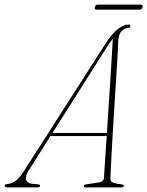

<svg xmlns="http://www.w3.org/2000/svg" viewBox="-64 -814 640 834"><path d="M59.5 -71.5Q43.5 -46 50 -31.5Q56.5 -17 76 -15.5L100 -13.5Q110.5 -12.5 110 -6.5Q110 0 99 0H-30.5Q-44 0 -44 -7.5Q-44 -14 -30 -15Q-12 -16 4.5 -28.8Q21 -41.5 41 -72.5L390.5 -618.5Q422.5 -668.5 448 -688Q473.5 -707.5 493.5 -707.5Q502 -707.5 502 -701Q502 -693 491 -692Q474.5 -691 463.2 -678Q452 -665 450 -640Q449.5 -620.5 446.8 -574.8Q444 -529 440.2 -468Q436.5 -407 432.2 -340.8Q428 -274.5 424.5 -213Q421 -151.5 418.5 -105Q416 -58.5 415.5 -38Q415 -27.5 424.5 -22Q434 -16.5 466 -13Q474 -12.5 474 -7Q473.5 0 465 0H307.5Q300 0 300.5 -6.5Q300.5 -11.5 306.5 -12.5L365.5 -21.5Q386 -25 387.5 -40.5Q388.5 -61.5 392 -110.8Q395.5 -160 399.5 -223H155ZM399.5 -608 164 -236.5H400.5Q404 -293.5 408 -354.8Q412 -416 415.8 -473.2Q419.5 -530.5 422 -575.5Q424.5 -620.5 426 -645.5Q420 -638.5 413 -628.8Q406 -619 399.5 -608ZM347.5 -783Q350.5 -794 361.5 -794H547Q558 -794 555.5 -783Q552 -772 541 -772H356Q344.5 -772 347.5 -783Z"/></svg>

Font: Fraunces 144pt Soft Thin
Style: Italic
Weight: 100
Italic angle: -16°
Version: Version 1.000;[0bf87f6ff]